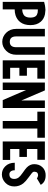

<svg xmlns="http://www.w3.org/2000/svg" viewBox="748 -1364 505 2041"><g transform="rotate(90 1000.5 -343.5)"><path d="M92 -493Q86 -493 80 -493V-327Q101 -328 117 -333Q139 -340 151 -355Q167 -376 167 -414Q167 -453 151 -472Q139 -486 115 -491Q105 -493 92 -493ZM94 -573Q114 -572 132 -569Q182 -558 211 -524Q247 -483 247 -414Q247 -348 215 -306Q188 -271 142 -256Q113 -247 80 -247V-120H0V-560L30 -567L38 -569Q46 -571 62 -572Q74 -573 86 -574Q90 -573 94 -573Z M287 -568H367V-264Q367 -195 424.5 -195Q482 -195 482 -264V-568H562V-264Q562 -199 520.5 -157Q479 -115 424.5 -115Q370 -115 328.5 -156.5Q287 -198 287 -264Z M621 -568H816V-488H701V-377H785V-297H701V-199H817V-120H621Z M857 -568H941L1048 -318V-568H1128V-120H1044L937 -368V-120H857Z M1167 -568H1444V-488H1346V-120H1266V-488H1167Z M1484 -568H1679V-488H1564V-377H1648V-297H1564V-199H1680V-120H1484Z M1842 -576Q1845 -576 1847 -576Q1915 -576 1945 -524L1876 -483Q1876 -484 1870 -487.5Q1864 -491 1853.5 -494Q1843 -497 1835 -495Q1822 -493 1815 -486Q1806 -476 1805 -454Q1805 -444 1817 -432Q1825 -424 1866 -395Q1908 -365 1929 -339Q1962 -297 1962 -243Q1962 -186 1924 -149Q1886 -112 1837 -111Q1836 -111 1834 -111Q1784 -111 1749 -146Q1710 -184 1710 -248H1790Q1790 -217 1805 -202Q1817 -190 1834 -191H1835Q1882 -192 1882 -243Q1882 -269 1866 -290Q1853 -307 1820 -330Q1774 -362 1761 -375Q1725 -410 1725 -454Q1725 -507 1756 -540Q1782 -569 1824 -575Q1833 -576 1842 -576Z"/></g></svg>

Font: Satisfactory Mid
Style: Regular
Weight: 400
Designer: Sadat Fauzi
Foundry: Intuisi Creative
Version: Version 001.000